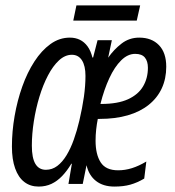

<svg xmlns="http://www.w3.org/2000/svg" viewBox="-20 -685 650 715"><path d="M124 9.8Q92.8 9.8 70.6 -7.3Q48.3 -24.4 36.4 -57.9Q24.4 -91.3 24.4 -139.2Q24.4 -195.3 34.4 -252.9Q44.4 -310.5 63 -362.8Q81.5 -415 108.2 -456.1Q134.8 -497.1 168 -521Q201.2 -544.9 240.2 -544.9Q260.7 -544.9 277.3 -536.9Q293.9 -528.8 305.9 -512.5Q317.9 -496.1 324.2 -470.7H326.7L343.3 -535.2H396.5L382.8 -470.2Q403.8 -500.5 432.6 -522.7Q461.4 -544.9 498.5 -544.9Q544.9 -544.9 572 -516.8Q599.1 -488.8 599.1 -436.5Q599.1 -392.1 582.5 -356.2Q565.9 -320.3 533.9 -294.7Q502 -269 455.8 -255.6Q409.7 -242.2 351.1 -242.2H344.2Q340.3 -222.7 338.1 -202.1Q335.9 -181.6 335.9 -161.1Q335.9 -109.9 355 -80.3Q374 -50.8 419.9 -50.8Q445.8 -50.8 471.4 -58.8Q497.1 -66.9 524.9 -83.5L517.1 -20Q490.7 -4.4 465.1 2.7Q439.5 9.8 406.2 9.8Q364.3 9.8 337.6 -11Q311 -31.7 302.2 -69.8L288.1 0H234.9L247.6 -75.2H245.6Q229.5 -48.3 211.2 -29.3Q192.9 -10.3 171.4 -0.2Q149.9 9.8 124 9.8ZM150.9 -52.7Q174.3 -52.7 193.4 -67.1Q212.4 -81.5 227.8 -106.9Q243.2 -132.3 254.9 -165.3Q266.6 -198.2 275.4 -235.4Q286.6 -283.2 292.5 -324.7Q298.3 -366.2 298.3 -402.3Q298.3 -439.9 285.2 -460.4Q272 -481 247.6 -481Q222.2 -481 199.7 -460.2Q177.2 -439.5 158.7 -404.1Q140.1 -368.7 126.7 -324.5Q113.3 -280.3 106 -233.2Q98.6 -186 98.6 -142.6Q98.6 -96.7 111.8 -74.7Q125 -52.7 150.9 -52.7ZM354 -297.9H357.4Q418.5 -297.9 456.8 -315.4Q495.1 -333 512.9 -363.5Q530.8 -394 530.8 -432.6Q530.8 -457 519.5 -470.7Q508.3 -484.4 483.4 -484.4Q455.6 -484.4 431.2 -460.2Q406.7 -436 387.2 -394Q367.7 -352.1 354 -297.9ZM252.9 -608.4 264.6 -665H502L489.3 -608.4Z"/></svg>

Font: Open Sans Condensed
Style: Italic
Weight: 400
Width: 3
Italic angle: -12°
Designer: Monotype Design Team
Foundry: Monotype Imaging Inc.
Version: Version 3.000